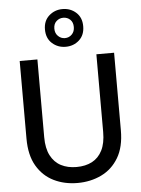

<svg xmlns="http://www.w3.org/2000/svg" viewBox="-63 -1019 791 1080"><g transform="rotate(-5 332.5 -479.0)"><path d="M331 12Q257 12 197 -17.5Q137 -47 101.5 -107.5Q66 -168 66 -262V-700H166V-261Q166 -198 187 -157.5Q208 -117 245.5 -97.5Q283 -78 333 -78Q384 -78 421 -97.5Q458 -117 478.5 -157.5Q499 -198 499 -261V-700H599V-262Q599 -168 563 -107.5Q527 -47 466 -17.5Q405 12 331 12ZM331 -757Q287 -757 255 -785.5Q223 -814 223 -864Q223 -913 255 -941.5Q287 -970 331 -970Q376 -970 407.5 -941.5Q439 -913 439 -864Q439 -814 407.5 -785.5Q376 -757 331 -757ZM331 -806Q354 -806 370 -822Q386 -838 386 -864Q386 -891 370 -906Q354 -921 331 -921Q309 -921 292.5 -906Q276 -891 276 -864Q276 -838 292.5 -822Q309 -806 331 -806Z"/></g></svg>

Font: DM Sans 16pt Medium
Style: Regular
Weight: 500
Version: Version 4.004;gftools[0.9.30]